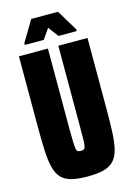

<svg xmlns="http://www.w3.org/2000/svg" viewBox="-129 -924 690 998"><g transform="rotate(-15 215.5 -425.5)"><path d="M215 8Q163 8 128.5 -1Q94 -10 74.5 -31Q55 -52 45.5 -88Q36 -124 33.5 -177.5Q31 -231 31 -306V-688H187V-252Q187 -207 188 -182Q189 -157 191.5 -146Q194 -135 199.5 -132.5Q205 -130 215 -130Q225 -130 230.5 -132.5Q236 -135 239 -146Q242 -157 242.5 -182Q243 -207 243 -252V-688H400V-306Q400 -231 397.5 -177.5Q395 -124 385.5 -88Q376 -52 356 -31Q336 -10 302 -1Q268 8 215 8ZM76 -737V-747L143 -859H287L355 -747V-737H257L216 -792L178 -737Z"/></g></svg>

Font: Saira ExtraCondensed Black
Style: Regular
Weight: 900
Width: 2
Designer: Hector Gatti with collaboration of the Omnibus-Type team
Foundry: Omnibus-Type
Version: Version 1.101